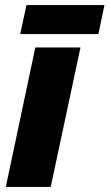

<svg xmlns="http://www.w3.org/2000/svg" viewBox="-20 -741 434 761"><path d="M60 -606H370L394 -721H85ZM3 0H181L299 -553H120Z"/></svg>

Font: Noto Sans SemiCondensed Black
Style: Italic
Weight: 900
Width: 4
Italic angle: -12°
Designer: Monotype Design Team
Foundry: Monotype Imaging Inc.
Version: Version 2.013